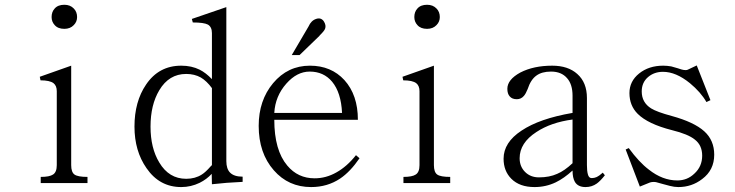

<svg xmlns="http://www.w3.org/2000/svg" viewBox="-20 -756 3040 794"><path d="M246.1 -736.3Q219.7 -736.3 206.1 -720.7Q193.4 -707 193.4 -685.5Q193.4 -666 206.1 -652.3Q219.7 -636.7 246.1 -636.7Q270.5 -636.7 285.2 -652.3Q298.8 -666 298.8 -685.5Q298.8 -707 285.2 -720.7Q270.5 -736.3 246.1 -736.3ZM148.4 1V-24.4Q184.6 -24.4 199.2 -34.2Q214.8 -43.9 214.8 -73.2V-378.9Q214.8 -401.4 201.2 -412.1Q185.5 -423.8 147.5 -423.8L144.5 -438.5L274.4 -484.4V-73.2Q274.4 -43.9 288.1 -34.2Q301.8 -24.4 341.8 -24.4V1Z M856.4 5.9Q894.5 2 918 0Q944.3 -2 983.4 -3.9V-25.4Q948.2 -25.4 931.6 -42Q916 -57.6 916 -89.8V-726.6L773.4 -677.7L777.3 -663.1Q823.2 -663.1 839.8 -654.3Q856.4 -644.5 856.4 -619.1V-428.7Q831.1 -455.1 805.7 -467.8Q772.5 -484.4 729.5 -484.4Q636.7 -484.4 584 -406.2Q536.1 -335.9 536.1 -232.4Q536.1 -131.8 585.9 -60.5Q639.6 17.6 729.5 17.6Q769.5 17.6 805.7 0Q835 -14.6 855.5 -37.1ZM856.4 -391.6V-73.2L850.6 -67.4Q830.1 -43.9 814.5 -34.2Q787.1 -16.6 750 -16.6Q678.7 -16.6 638.7 -84Q602.5 -143.6 602.5 -232.4Q602.5 -322.3 638.7 -382.8Q678.7 -450.2 750 -450.2Q784.2 -450.2 810.5 -435.5Q835 -420.9 856.4 -391.6Z M1452.1 -114.3Q1415 -67.4 1371.1 -43Q1328.1 -18.6 1281.2 -18.6Q1211.9 -18.6 1168 -71.3Q1114.3 -134.8 1114.3 -260.7H1460Q1460 -363.3 1404.3 -424.8Q1349.6 -484.4 1261.7 -484.4Q1169.9 -484.4 1109.4 -412.1Q1049.8 -340.8 1049.8 -235.4Q1049.8 -123 1112.3 -51.8Q1172.9 17.6 1266.6 17.6Q1334 17.6 1386.7 -17.6Q1428.7 -45.9 1466.8 -101.6ZM1394.5 -289.1H1114.3Q1118.2 -358.4 1164.1 -410.2Q1208 -460 1260.7 -460Q1318.4 -460 1353.5 -418Q1390.6 -373 1394.5 -289.1ZM1186.5 -528.3H1218.8L1301.8 -608.4V-609.4Q1320.3 -627 1324.2 -636.7Q1330.1 -651.4 1318.4 -668.9Q1306.6 -684.6 1287.1 -677.7Q1266.6 -670.9 1255.9 -646.5Z M1746.1 -736.3Q1719.7 -736.3 1706.1 -720.7Q1693.4 -707 1693.4 -685.5Q1693.4 -666 1706.1 -652.3Q1719.7 -636.7 1746.1 -636.7Q1770.5 -636.7 1785.2 -652.3Q1798.8 -666 1798.8 -685.5Q1798.8 -707 1785.2 -720.7Q1770.5 -736.3 1746.1 -736.3ZM1648.4 1V-24.4Q1684.6 -24.4 1699.2 -34.2Q1714.8 -43.9 1714.8 -73.2V-378.9Q1714.8 -401.4 1701.2 -412.1Q1685.5 -423.8 1647.5 -423.8L1644.5 -438.5L1774.4 -484.4V-73.2Q1774.4 -43.9 1788.1 -34.2Q1801.8 -24.4 1841.8 -24.4V1Z M2481.4 -31.2 2472.7 -42Q2459 -29.3 2446.3 -23.4Q2437.5 -19.5 2426.8 -19.5Q2415 -19.5 2411.1 -35.2Q2407.2 -48.8 2407.2 -73.2V-350.6Q2407.2 -415 2367.2 -450.2Q2329.1 -484.4 2263.7 -484.4Q2186.5 -484.4 2131.8 -456.1Q2078.1 -426.8 2078.1 -388.7Q2078.1 -368.2 2087.9 -357.4Q2097.7 -345.7 2117.2 -345.7Q2134.8 -345.7 2146.5 -359.4Q2154.3 -368.2 2162.1 -387.7Q2174.8 -426.8 2198.2 -443.4Q2220.7 -460 2258.8 -460Q2301.8 -460 2325.2 -432.6Q2347.7 -407.2 2347.7 -360.4V-289.1Q2210.9 -265.6 2136.7 -215.8Q2062.5 -167 2062.5 -99.6Q2062.5 -48.8 2094.7 -16.6Q2128.9 17.6 2190.4 17.6Q2237.3 17.6 2278.3 -2Q2312.5 -18.6 2347.7 -50.8Q2347.7 -20.5 2357.4 -3.9Q2370.1 17.6 2401.4 17.6Q2427.7 17.6 2448.2 2.9Q2462.9 -7.8 2481.4 -31.2ZM2347.7 -261.7V-81.1Q2314.5 -49.8 2284.2 -37.1Q2252 -22.5 2209 -22.5Q2173.8 -22.5 2151.4 -44.9Q2128.9 -67.4 2128.9 -101.6Q2128.9 -165 2198.2 -210Q2258.8 -250 2347.7 -261.7Z M2580.1 -143.6 2567.4 -137.7 2626 15.6 2667 -1Q2677.7 -4.9 2692.4 -2.9Q2701.2 -1 2720.7 4.9Q2740.2 10.7 2750 12.7Q2768.6 17.6 2785.2 17.6Q2840.8 17.6 2883.8 -15.6Q2933.6 -52.7 2933.6 -116.2Q2933.6 -175.8 2892.6 -212.9Q2850.6 -251 2757.8 -276.4Q2696.3 -293 2672.9 -307.6Q2633.8 -332 2633.8 -377.9Q2633.8 -415 2660.2 -437.5Q2685.5 -459 2721.7 -459Q2775.4 -459 2833 -412.1Q2877.9 -375 2901.4 -334L2918 -341.8L2861.3 -485.4L2824.2 -467.8Q2817.4 -464.8 2806.6 -466.8Q2799.8 -467.8 2783.2 -473.6Q2766.6 -478.5 2755.9 -481.4Q2738.3 -484.4 2722.7 -484.4Q2663.1 -484.4 2623 -452.1Q2583 -419.9 2583 -371.1Q2583 -319.3 2617.2 -285.2Q2659.2 -243.2 2758.8 -217.8Q2826.2 -201.2 2853.5 -178.7Q2883.8 -155.3 2883.8 -112.3Q2883.8 -67.4 2851.6 -38.1Q2822.3 -9.8 2781.2 -9.8Q2719.7 -9.8 2663.1 -54.7Q2623 -85 2580.1 -143.6Z"/></svg>

Font: BatangChe
Style: Regular
Weight: 400
Monospace: yes
Version: Version 2.21